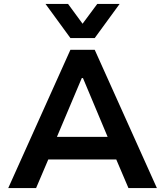

<svg xmlns="http://www.w3.org/2000/svg" viewBox="-20 -959 842 979"><path d="M22 0 339 -705H463L780 0H635L551 -197L611 -146H189L248 -197L164 0ZM397 -561 258 -232 233 -261H567L541 -232L403 -561ZM339 -765 212 -939H327L401 -838L476 -939H590L463 -765Z"/></svg>

Font: Nunito Sans 6pt
Style: Bold
Weight: 700
Version: Version 3.101;gftools[0.9.27]